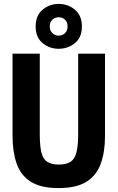

<svg xmlns="http://www.w3.org/2000/svg" viewBox="-20 -945 600 980"><path d="M278 15Q188 15 137 -17.5Q86 -50 65 -110Q44 -170 44 -251V-671H183V-260Q183 -202 191 -168Q199 -134 220.5 -119.5Q242 -105 280 -105Q319 -105 340.5 -119.5Q362 -134 370.5 -168.5Q379 -203 379 -261V-671H516V-251Q516 -170 494.5 -110Q473 -50 421.5 -17.5Q370 15 278 15ZM279 -696Q233 -696 197.5 -725Q162 -754 162 -810Q162 -866 197.5 -895.5Q233 -925 279 -925Q327 -925 362.5 -895.5Q398 -866 398 -810Q398 -754 362.5 -725Q327 -696 279 -696ZM279 -763Q298 -763 311.5 -775.5Q325 -788 325 -810Q325 -833 311.5 -845Q298 -857 279 -857Q262 -857 248 -845Q234 -833 234 -810Q234 -788 248 -775.5Q262 -763 279 -763Z"/></svg>

Font: Ubuntu Sans Mono
Style: Regular
Weight: 400
Monospace: yes
Designer: Dalton Maag Ltd
Foundry: Dalton Maag Ltd
Version: Version 1.006